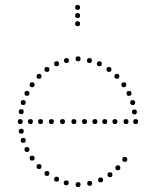

<svg xmlns="http://www.w3.org/2000/svg" viewBox="-20 -752 621 777"><path d="M296 -504Q286 -504 286 -514Q286 -524 296 -524Q306 -524 306 -514Q306 -504 296 -504ZM342 -497Q332 -497 332 -507Q332 -517 342 -517Q352 -517 352 -507Q352 -497 342 -497ZM382 -484Q372 -484 372 -494Q372 -504 382 -504Q392 -504 392 -494Q392 -484 382 -484ZM421 -461Q411 -461 411 -471Q411 -481 421 -481Q431 -481 431 -471Q431 -461 421 -461ZM453 -433Q443 -433 443 -443Q443 -453 453 -453Q463 -453 463 -443Q463 -433 453 -433ZM502 -364Q492 -364 492 -374Q492 -384 502 -384Q512 -384 512 -374Q512 -364 502 -364ZM517 -327Q507 -327 507 -337Q507 -347 517 -347Q527 -347 527 -337Q527 -327 517 -327ZM529 -250Q519 -250 519 -260Q519 -270 529 -270Q539 -270 539 -260Q539 -250 529 -250ZM481 -399Q471 -399 471 -409Q471 -419 481 -419Q491 -419 491 -409Q491 -399 481 -399ZM524 -289Q514 -289 514 -299Q514 -309 524 -309Q534 -309 534 -299Q534 -289 524 -289ZM249 -497Q239 -497 239 -507Q239 -517 249 -517Q259 -517 259 -507Q259 -497 249 -497ZM209 -484Q199 -484 199 -494Q199 -504 209 -504Q219 -504 219 -494Q219 -484 209 -484ZM170 -461Q160 -461 160 -471Q160 -481 170 -481Q180 -481 180 -471Q180 -461 170 -461ZM138 -433Q128 -433 128 -443Q128 -453 138 -453Q148 -453 148 -443Q148 -433 138 -433ZM89 -364Q79 -364 79 -374Q79 -384 89 -384Q99 -384 99 -374Q99 -364 89 -364ZM74 -327Q64 -327 64 -337Q64 -347 74 -347Q84 -347 84 -337Q84 -327 74 -327ZM62 -250Q52 -250 52 -260Q52 -270 62 -270Q72 -270 72 -260Q72 -250 62 -250ZM110 -399Q100 -399 100 -409Q100 -419 110 -419Q120 -419 120 -409Q120 -399 110 -399ZM66 -290Q56 -290 56 -300Q56 -310 66 -310Q76 -310 76 -300Q76 -290 66 -290ZM296 -15Q306 -15 306 -5Q306 5 296 5Q286 5 286 -5Q286 -15 296 -15ZM343 -20Q353 -20 353 -10Q353 0 343 0Q333 0 333 -10Q333 -20 343 -20ZM387 -34Q397 -34 397 -24Q397 -14 387 -14Q377 -14 377 -24Q377 -34 387 -34ZM425 -55Q435 -55 435 -45Q435 -35 425 -35Q415 -35 415 -45Q415 -55 425 -55ZM457 -83Q467 -83 467 -73Q467 -63 457 -63Q447 -63 447 -73Q447 -83 457 -83ZM485 -117Q495 -117 495 -107Q495 -97 485 -97Q475 -97 475 -107Q475 -117 485 -117ZM248 -22Q258 -22 258 -12Q258 -2 248 -2Q238 -2 238 -12Q238 -22 248 -22ZM209 -37Q219 -37 219 -27Q219 -17 209 -17Q199 -17 199 -27Q199 -37 209 -37ZM170 -60Q180 -60 180 -50Q180 -40 170 -40Q160 -40 160 -50Q160 -60 170 -60ZM138 -88Q148 -88 148 -78Q148 -68 138 -68Q128 -68 128 -78Q128 -88 138 -88ZM89 -157Q99 -157 99 -147Q99 -137 89 -137Q79 -137 79 -147Q79 -157 89 -157ZM74 -194Q84 -194 84 -184Q84 -174 74 -174Q64 -174 64 -184Q64 -194 74 -194ZM110 -122Q120 -122 120 -112Q120 -102 110 -102Q100 -102 100 -112Q100 -122 110 -122ZM66 -231Q76 -231 76 -221Q76 -211 66 -211Q56 -211 56 -221Q56 -231 66 -231ZM490 -250Q480 -250 480 -260Q480 -270 490 -270Q500 -270 500 -260Q500 -250 490 -250ZM445 -250Q435 -250 435 -260Q435 -270 445 -270Q455 -270 455 -260Q455 -250 445 -250ZM404 -250Q394 -250 394 -260Q394 -270 404 -270Q414 -270 414 -260Q414 -250 404 -250ZM364 -250Q354 -250 354 -260Q354 -270 364 -270Q374 -270 374 -260Q374 -250 364 -250ZM322 -250Q312 -250 312 -260Q312 -270 322 -270Q332 -270 332 -260Q332 -250 322 -250ZM279 -250Q269 -250 269 -260Q269 -270 279 -270Q289 -270 289 -260Q289 -250 279 -250ZM233 -250Q223 -250 223 -260Q223 -270 233 -270Q243 -270 243 -260Q243 -250 233 -250ZM188 -250Q178 -250 178 -260Q178 -270 188 -270Q198 -270 198 -260Q198 -250 188 -250ZM144 -250Q134 -250 134 -260Q134 -270 144 -270Q154 -270 154 -260Q154 -250 144 -250ZM103 -250Q93 -250 93 -260Q93 -270 103 -270Q113 -270 113 -260Q113 -250 103 -250ZM294 -646Q284 -646 284 -656Q284 -666 294 -666Q304 -666 304 -656Q304 -646 294 -646ZM294 -679Q284 -679 284 -689Q284 -699 294 -699Q304 -699 304 -689Q304 -679 294 -679ZM294 -712Q284 -712 284 -722Q284 -732 294 -732Q304 -732 304 -722Q304 -712 294 -712Z"/></svg>

Font: Raleway Dots
Style: Regular
Weight: 400
Designer: Matt McInerney, Pablo Impallari, Rodrigo Fuenzalida, Brenda Gallo
Foundry: Matt McInerney, Pablo Impallari, Rodrigo Fuenzalida, Brenda Gallo
Version: Version 1.000